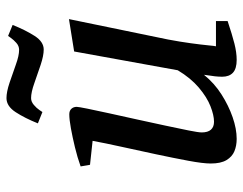

<svg xmlns="http://www.w3.org/2000/svg" viewBox="-99 -643 751 593"><g transform="rotate(-90 276.5 -346.5)"><path d="M144 9Q123 9 106 2Q89 -5 78.5 -22.5Q68 -40 68 -71Q68 -95 76.5 -140.5Q85 -186 96.5 -240Q108 -294 119.5 -346Q131 -398 138 -436L64 -444L59 -473Q87 -483 118 -490.5Q149 -498 176.5 -503Q204 -508 220 -508Q231 -508 237 -501.5Q243 -495 243 -485Q243 -480 237.5 -452.5Q232 -425 223 -384.5Q214 -344 204 -298.5Q194 -253 185 -211Q176 -169 170 -139Q164 -109 164 -99Q164 -80 172.5 -70.5Q181 -61 197 -61Q217 -61 245 -72Q273 -83 302.5 -108Q332 -133 356 -173L414 -493L514 -509L451 -203Q444 -166 439.5 -133Q435 -100 433 -79Q431 -58 430 -55H508V-19Q466 -5 438.5 2Q411 9 388 9Q361 9 348.5 -2.5Q336 -14 336 -36Q336 -39 336.5 -48.5Q337 -58 339 -70Q341 -82 342 -92Q316 -60 281.5 -38Q247 -16 211 -3.5Q175 9 144 9ZM420 -587Q401 -587 372.5 -596.5Q344 -606 316 -616Q288 -626 270 -626Q259 -626 249 -617.5Q239 -609 233 -600Q227 -591 227 -591L192 -605Q208 -645 226.5 -673.5Q245 -702 270 -702Q289 -702 317.5 -692.5Q346 -683 373.5 -673Q401 -663 419 -663Q431 -663 440.5 -671.5Q450 -680 456 -688.5Q462 -697 462 -697L496 -683Q480 -643 462 -615Q444 -587 420 -587Z"/></g></svg>

Font: Manuale Medium
Style: Italic
Weight: 500
Italic angle: -11°
Version: Version 1.002